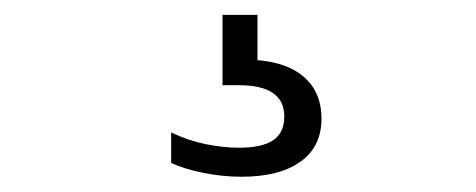

<svg xmlns="http://www.w3.org/2000/svg" viewBox="-20 -30 640 258"><path d="M304.5 207.5Q280 207.5 254.2 202.5Q228.5 197.5 210 189V148Q233 159 256.8 163.8Q280.5 168.5 301.5 168.5Q332 168.5 347 158.5Q362 148.5 362 126.5Q362 84.5 301 84.5H279V-10H326V68.5L307.5 50Q358.5 50 385.2 70.8Q412 91.5 412 129.5Q412 167 383.8 187.2Q355.5 207.5 304.5 207.5Z"/></svg>

Font: Encode Sans SC Expanded
Style: Regular
Weight: 400
Width: 7
Designer: Multiple Designers
Foundry: Impallari Type
Version: Version 3.002